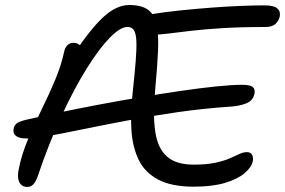

<svg xmlns="http://www.w3.org/2000/svg" viewBox="-20 -730 1125 758"><path d="M86.8 8Q74 8 64.8 0.4Q55.6 -7.2 52.3 -22.7Q49 -38.2 54.2 -63.2Q65.4 -120 90.1 -178.9Q114.8 -237.8 143.9 -296.9Q173 -356 197.3 -413.5Q221.6 -471 233 -524.8Q236.2 -541.4 245.8 -551.2Q255.4 -561 270 -561Q284 -561 294.3 -552.6Q304.6 -544.2 314 -527.8L272.8 -518.6Q336.6 -615 388 -662.6Q439.4 -710.2 490.2 -710.2Q539.4 -710.2 565 -691Q590.6 -671.8 598.6 -631.7Q606.6 -591.6 603.9 -529.4Q601.2 -467.2 593 -380.2Q583.2 -278.4 592.7 -211.8Q602.2 -145.2 638.5 -112.6Q674.8 -80 745.4 -80Q794.6 -80 829.2 -87.3Q863.8 -94.6 886.6 -104.7Q909.4 -114.8 925.3 -122.1Q941.2 -129.4 953.6 -129.4Q969.6 -129.4 975.2 -119.1Q980.8 -108.8 977.8 -92.6Q972.8 -69.6 945.6 -46.3Q918.4 -23 868.4 -8Q818.4 7 745.2 7Q657.4 7 604.6 -21Q551.8 -49 527.5 -99.1Q503.2 -149.2 498.9 -216.4Q494.6 -283.6 503.6 -362.8Q511.6 -437 515.6 -487Q519.6 -537 518.4 -567Q517.2 -597 509 -610.3Q500.8 -623.6 483.4 -623.6Q455.2 -623.6 413.7 -581.4Q372.2 -539.2 323.2 -461Q274.2 -382.8 223.6 -273.8Q173 -164.8 128 -31.4Q121.2 -12.4 111.5 -2.1Q101.8 8.2 86.8 8ZM86.8 -183.2Q67.4 -183.2 54.8 -187.4Q42.2 -191.6 36.8 -200.4Q31.4 -209.2 34 -222.4Q36.2 -234.6 45.5 -242.4Q54.8 -250.2 81.8 -256.8Q137.2 -269.8 210.6 -285.2Q284 -300.6 366.4 -316.2Q448.8 -331.8 532.5 -345.8Q616.2 -359.8 693.4 -371.1Q770.6 -382.4 833.3 -388.8Q896 -395.2 935.8 -395.2Q968 -395.2 978.2 -386.1Q988.4 -377 984.4 -359.2Q978.4 -332 951.3 -321.5Q924.2 -311 886.8 -308.8Q782.6 -301.8 680.1 -287Q577.6 -272.2 483.8 -254.4Q390 -236.6 311.3 -220.5Q232.6 -204.4 174.7 -193.7Q116.8 -183 86.8 -183.2ZM588.8 -593.2Q555.2 -593.2 540.9 -606.1Q526.6 -619 530.4 -639.4Q532.8 -652.8 541.3 -661.2Q549.8 -669.6 575.2 -673.6Q630.4 -682.6 691.9 -688.9Q753.4 -695.2 814.2 -699.8Q875 -704.4 928.9 -706.6Q982.8 -708.8 1023.4 -708.8Q1061 -708.8 1074.6 -696.9Q1088.2 -685 1084.6 -665.8Q1080.8 -647.8 1067.6 -635.6Q1054.4 -623.4 1028 -623.4Q930.4 -623.4 858.1 -618.9Q785.8 -614.4 733.7 -608.3Q681.6 -602.2 646.3 -597.7Q611 -593.2 588.8 -593.2Z"/></svg>

Font: Shantell Sans Light
Style: Italic
Weight: 300
Italic angle: -11°
Designer: Stephen Nixon, Anya Danilova, Shantell Martin
Foundry: Arrow Type
Version: Version 1.008;[ac192a2d6]